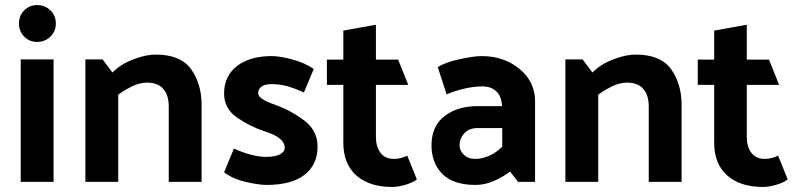

<svg xmlns="http://www.w3.org/2000/svg" viewBox="-20 -720 3148 760"><path d="M127 -700Q158 -700 179.5 -679Q201 -658 201 -627Q201 -596 179.5 -575Q158 -554 127 -554Q97 -554 76 -575Q55 -596 55 -627Q55 -658 76 -679Q97 -700 127 -700ZM192 -485V0H62V-485Z M425 -433Q458 -466 507.5 -485Q557 -504 596 -504Q695 -504 736.5 -446Q778 -388 778 -304V0H648V-298Q648 -344 626 -368.5Q604 -393 562 -393Q534 -393 503.5 -378.5Q473 -364 448 -345V0H318V-485H386Z M1183 -354Q1148 -370 1118 -378.5Q1088 -387 1054 -387Q1029 -387 1015.5 -377.5Q1002 -368 1002 -351Q1002 -339 1018.5 -328Q1035 -317 1072 -304Q1133 -282 1185 -242.5Q1237 -203 1237 -140Q1237 -68 1185.5 -28Q1134 12 1035 12Q1004 12 952.5 0Q901 -12 867 -38L906 -132Q941 -116 973.5 -107.5Q1006 -99 1033 -99Q1069 -99 1088 -109Q1107 -119 1107 -135Q1107 -155 1088 -171Q1069 -187 1028 -200Q970 -219 918.5 -254.5Q867 -290 867 -350Q867 -419 918 -458.5Q969 -498 1056 -498Q1087 -498 1136 -485Q1185 -472 1222 -447Z M1630 -10Q1614 3 1584.5 11.5Q1555 20 1532 20Q1442 20 1390.5 -25.5Q1339 -71 1339 -155V-384H1274V-484H1339V-599L1468 -622V-484H1556L1596 -384H1468V-178Q1468 -140 1486 -115.5Q1504 -91 1539 -91Q1552 -91 1565 -94Q1578 -97 1592 -104Z M1799 -145Q1799 -124 1816 -107.5Q1833 -91 1861 -91Q1888 -91 1915.5 -103Q1943 -115 1968 -139V-213H1870Q1836 -213 1817.5 -192Q1799 -171 1799 -145ZM1863 12Q1774 12 1731 -31.5Q1688 -75 1688 -145Q1688 -220 1739 -260Q1790 -300 1872 -300H1967Q1966 -337 1945.5 -357.5Q1925 -378 1889 -378Q1855 -378 1815 -368.5Q1775 -359 1748 -346L1713 -454Q1741 -473 1798.5 -485.5Q1856 -498 1887 -498Q1974 -498 2036 -447.5Q2098 -397 2098 -319V0H2031L1999 -41Q1972 -20 1935.5 -4Q1899 12 1863 12Z M2325 -433Q2358 -466 2407.5 -485Q2457 -504 2496 -504Q2595 -504 2636.5 -446Q2678 -388 2678 -304V0H2548V-298Q2548 -344 2526 -368.5Q2504 -393 2462 -393Q2434 -393 2403.5 -378.5Q2373 -364 2348 -345V0H2218V-485H2286Z M3098 -10Q3082 3 3052.5 11.5Q3023 20 3000 20Q2910 20 2858.5 -25.5Q2807 -71 2807 -155V-384H2742V-484H2807V-599L2936 -622V-484H3024L3064 -384H2936V-178Q2936 -140 2954 -115.5Q2972 -91 3007 -91Q3020 -91 3033 -94Q3046 -97 3060 -104Z"/></svg>

Font: Palanquin
Style: Bold
Weight: 700
Designer: Pria Ravichandran
Version: Version 1.0.4